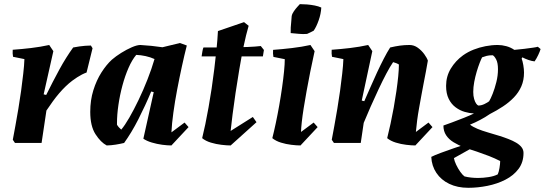

<svg xmlns="http://www.w3.org/2000/svg" viewBox="-20 -688 2622 924"><path d="M52.1 0 41.6 -15.5Q47.1 -44.3 54.1 -82.9Q61.1 -121.5 68.4 -164.7Q75.7 -207.8 81.6 -251Q87.4 -294.3 91.9 -333.7Q96.5 -373.2 97.5 -403.6L42.8 -414.7Q39.8 -430.5 41.2 -448.5Q83.8 -451.5 129.8 -456.9Q175.7 -462.4 216.8 -471.5L236.8 -441.8L190.1 -234L202.3 -231Q218.5 -263.2 234.3 -294.2Q250.2 -325.1 266.3 -354.5Q282.3 -383.9 298.9 -410.2Q315.5 -436.6 332.1 -459.5Q348.7 -462.9 362.3 -464.6Q375.9 -466.4 389.4 -467.6Q402.8 -468.9 417.4 -468.9L425.4 -455.9L396.6 -339Q385.6 -335.1 374.1 -329.2Q362.7 -323.3 351.2 -315.9Q339.8 -308.5 327.8 -299.6Q311.7 -287.5 296.1 -272.4Q280.4 -257.3 264.8 -239.1Q249.2 -220.9 234.1 -200.1Q219 -179.3 203.4 -156L180.1 0Z M493.6 12Q464.9 -2.8 439.6 -42.1Q414.3 -81.3 414.3 -149.5Q414.3 -206 429.3 -253.8Q444.2 -301.7 468.1 -339.2Q492 -376.7 518.2 -400.6Q537.4 -417.3 563.3 -433.5Q589.2 -449.7 614.4 -460.6Q639.7 -471.5 655.4 -471.5Q681.9 -470.1 708.9 -467.3Q735.9 -464.6 761.8 -460.6L845.9 -481L879 -469Q867.3 -423.3 855.4 -368.6Q843.5 -313.9 832.6 -256.8Q821.7 -199.6 814.4 -146.4Q807 -93.2 805 -51.1L868.3 -98.2L887.4 -76.3L804.9 12Q786.3 12 760.8 8.7Q735.3 5.3 710.9 -2Q686.4 -9.2 669.9 -20.5L719.8 -244.5L707.6 -247.5Q693.8 -214.2 678.1 -180.4Q662.4 -146.5 646 -114.3Q629.6 -82 612.1 -53Q594.6 -24 577.3 0Q558.6 4.5 537 8Q515.4 11.5 493.6 12ZM563.5 -64.2Q580.8 -84.5 602.4 -121.9Q624 -159.3 646.8 -206.8Q669.7 -254.3 689.7 -305.4Q709.8 -356.5 723.6 -403.9Q703.9 -412.9 680.8 -418Q657.8 -423 635.6 -423.9Q615.4 -399.9 598.5 -361.3Q581.6 -322.7 569.2 -276.5Q556.7 -230.2 549.9 -183.1Q543 -136 543 -96.4Q543 -94.3 543 -92.3Q543 -90.3 543 -87.8Q546.6 -81.5 552.2 -75.2Q557.9 -68.9 563.5 -64.2Z M1090 12Q1071.4 12 1045.7 8.9Q1019.9 5.9 994.9 -1.7Q969.9 -9.2 952.9 -23.1Q960.4 -53.1 968.2 -90.6Q975.9 -128.2 983.7 -171.7Q991.4 -215.2 998.5 -261.9Q1005.5 -308.7 1011.3 -356.4Q1017.1 -404.1 1021.9 -450.3Q1026.7 -496.4 1028.8 -538.5L1154.4 -581.5L1176.6 -563.9Q1164.1 -521.2 1152.8 -467.2Q1141.6 -413.2 1131.8 -354.8Q1122 -296.4 1113.6 -240.6Q1105.3 -184.8 1099.2 -137Q1093 -89.2 1089.9 -57.8L1196.8 -125.1L1214.4 -100ZM950.2 -416.5Q952.2 -429.5 954.2 -441.5Q956.2 -453.5 959.2 -459.5Q986.2 -459.5 1022.5 -459.5Q1058.8 -459.5 1098.2 -460Q1137.6 -460.5 1173.9 -462Q1210.1 -463.5 1235.1 -466.5L1250.1 -447.5L1245.1 -416.5Z M1350.5 -403.2 1295.8 -414.2Q1292.8 -430 1294.2 -448Q1336.8 -451.1 1384.9 -456.7Q1433 -462.4 1474 -471.5L1494.1 -441.8Q1482.7 -391.1 1473.1 -342.3Q1463.4 -293.6 1455.4 -249.2Q1447.4 -204.7 1441.4 -167.2Q1435.5 -129.6 1432.3 -100.5Q1429.1 -71.4 1428.6 -53L1489.5 -98.2L1508.6 -76.3L1426.1 12Q1407.5 12 1382 8.9Q1356.5 5.9 1332.1 -1.7Q1307.6 -9.2 1290.5 -23.1Q1298.6 -54.8 1307.2 -95.3Q1315.8 -135.7 1323.6 -179.8Q1331.4 -223.9 1337.4 -266.4Q1343.5 -308.9 1347 -344.5Q1350.5 -380.1 1350.5 -403.2ZM1378.9 -528.8Q1378.3 -539.4 1379.2 -555.8Q1380.1 -572.2 1381.9 -587.3Q1383.8 -602.5 1383.7 -610.3Q1385.7 -621.7 1394.3 -633.9Q1402.9 -646.2 1411.7 -655.8Q1420.5 -665.5 1423 -668.1Q1438.9 -668.1 1457.7 -666.6Q1476.6 -665 1494.6 -661.5Q1512.7 -658 1526.2 -651.7Q1524.6 -621.3 1513.6 -590.2Q1502.7 -559.1 1489.6 -540.3Q1482.8 -536.4 1475 -532.8Q1467.1 -529.2 1457.7 -524.8Q1438.2 -523.2 1418.9 -525.1Q1399.5 -526.9 1378.9 -528.8Z M1978.9 12Q1960.3 12 1935.1 8.9Q1909.8 5.9 1885.1 -1.7Q1860.4 -9.2 1843.3 -23.1Q1851.4 -54.8 1859.5 -92.6Q1867.6 -130.3 1874.9 -170.6Q1882.1 -211 1887.7 -249.6Q1893.2 -288.2 1896.5 -321.3Q1899.7 -354.5 1899.7 -377.5Q1895.1 -380.7 1887.4 -383.8Q1879.7 -387 1871.9 -389Q1857.6 -368.4 1839.4 -334.1Q1821.2 -299.8 1801.8 -258.3Q1782.4 -216.8 1763.8 -175Q1745.3 -133.1 1730.4 -96.8L1716.1 0H1587.1L1576.6 -15.5Q1582.1 -44.3 1589.1 -82.9Q1596.1 -121.5 1603.4 -164.7Q1610.7 -207.8 1616.6 -251Q1622.4 -294.3 1626.9 -333.7Q1631.5 -373.2 1632.5 -403.6L1577.8 -414.7Q1574.8 -430.5 1576.2 -448.5Q1618.8 -451.5 1664.8 -456.9Q1710.7 -462.4 1751.8 -471.5L1771.8 -441.8L1720.9 -204L1733.1 -201Q1747.4 -233.2 1762.8 -268.7Q1778.2 -304.1 1794.6 -339.5Q1811.1 -374.9 1827 -405.7Q1842.9 -436.6 1857.6 -459.5Q1883 -465.5 1904.9 -468.5Q1926.8 -471.5 1950.9 -471.5Q1972.4 -471.5 1990.8 -458.2Q2009.1 -444.9 2021.9 -427.2Q2034.7 -409.5 2039.1 -396.2Q2035.2 -371.3 2029.7 -343.7Q2024.2 -316.1 2018.9 -287.7Q2013.7 -259.2 2008.2 -230.8Q2002.6 -199.7 1997 -168.8Q1991.4 -138 1987.6 -109.2Q1983.9 -80.4 1981.4 -53L2042.2 -98.2L2061.3 -76.3Z M2233.7 215.8Q2181.5 215.8 2142.1 196.8Q2102.6 177.9 2080.1 144.1Q2057.5 110.4 2055.5 67Q2070.9 59 2100.5 48Q2130.2 37 2163.5 25.5Q2196.8 14 2225.7 4.5Q2254.6 -5 2269.9 -10L2289.4 3L2164.5 72.9Q2166.6 86.4 2175.3 104.8Q2184 123.1 2195.1 138.8Q2206.3 154.4 2215.3 160.9Q2230.7 164.9 2247.3 166.6Q2263.8 168.4 2281.4 168.4Q2305 168.4 2331.2 164.3Q2357.4 160.3 2375.3 151.1Q2380.4 140.6 2383.8 120.3Q2387.1 100.1 2387.1 87Q2361.9 74 2333 62.7Q2304.1 51.5 2274.1 41.4Q2244 31.4 2214.4 21.9Q2185.9 10.5 2162.9 -3.4Q2140 -17.3 2127 -37.1Q2113.9 -56.9 2113.9 -83.9Q2128.3 -88.9 2156 -99.1Q2183.7 -109.4 2213.2 -121.1Q2242.7 -132.9 2261 -141.9Q2239.7 -142.9 2216.4 -149.6Q2193.1 -156.3 2172.6 -171.6Q2152 -186.8 2139.4 -212.3Q2126.8 -237.8 2126.8 -274.7Q2126.8 -320.4 2149.5 -358Q2172.3 -395.5 2208.2 -421.6Q2232 -438.5 2259.4 -449.2Q2286.8 -460 2316.4 -465.7Q2346 -471.5 2375.6 -471.5Q2395.4 -471.5 2416.6 -465.8Q2437.9 -460 2455.2 -448Q2480 -450 2503.4 -453Q2526.8 -456 2544.5 -458.5Q2562.3 -461 2568.2 -463L2581.6 -452Q2578.1 -440 2570.2 -423.3Q2562.3 -406.6 2552.8 -392.6Q2539.9 -393.6 2522.9 -399.6Q2505.9 -405.6 2493.9 -412.1L2490.4 -406.1Q2494.9 -394.6 2498.4 -374.9Q2501.8 -355.1 2501.8 -338.7Q2501.8 -301.9 2488.9 -272.3Q2475.9 -242.7 2453.1 -219.1Q2430.4 -195.4 2400.5 -175.7Q2370.6 -155.9 2337.7 -139.3Q2326.5 -131.5 2314.5 -124.3Q2302.6 -117.1 2290.6 -110.9Q2278.6 -104.7 2266.4 -98.8Q2254.2 -92.9 2241.9 -88.2Q2254.8 -77.7 2277.7 -68.1Q2300.6 -58.6 2328.5 -50.6Q2356.3 -42.6 2383.5 -34.1Q2406 -27.1 2426.8 -19Q2447.6 -11 2463.9 -1.4Q2480.3 8.2 2489.8 20.3Q2499.4 32.5 2499.4 48.2Q2499.4 92.7 2475.6 124.7Q2451.8 156.6 2412.4 176.7Q2373 196.9 2326.2 206.3Q2279.4 215.8 2233.7 215.8ZM2282 -180.1Q2296.3 -180.1 2311.3 -187.3Q2326.3 -194.6 2333.9 -200.6Q2341.3 -212.3 2351.1 -237.1Q2360.9 -262 2368.7 -293.1Q2376.5 -324.3 2376.5 -354.7Q2376.5 -385.7 2367.7 -402.2Q2358.8 -418.8 2351 -422.1Q2333.7 -422.1 2322 -419.1Q2310.3 -416.1 2300.1 -412.1Q2295.6 -403.8 2288.3 -385.1Q2281.1 -366.5 2274 -342.7Q2267 -318.9 2262.2 -293.5Q2257.5 -268 2257.5 -245.5Q2257.5 -226.3 2261.7 -211.9Q2265.8 -197.4 2271.6 -189.5Q2277.3 -181.5 2282 -180.1Z"/></svg>

Font: Labrada
Style: Italic
Weight: 400
Italic angle: -7°
Designer: Mercedes Jáuregui
Foundry: Omnibus-Type Team
Version: Version 1.000